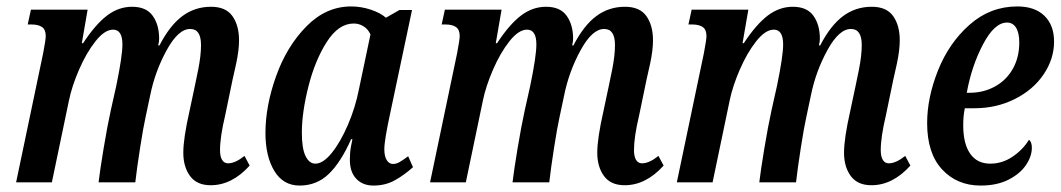

<svg xmlns="http://www.w3.org/2000/svg" viewBox="-20 -566 3292 596"><path d="M549 -92Q549 -136 568 -220L585 -300Q587 -308 595.5 -351Q604 -394 604 -426Q604 -476 571 -476Q534 -477 497.5 -410.5Q461 -344 446 -269L432 -203Q425 -172 415 -108Q405 -44 400 0H286Q290 -35 301.5 -104.5Q313 -174 324 -224L341 -300Q360 -392 360 -428Q360 -474 331 -474Q305 -474 276.5 -438Q248 -402 225.5 -350Q203 -298 194 -254L141 0H30L114 -401Q122 -443 122 -454Q122 -474 110.5 -482Q99 -490 78 -490H66L76 -536H252L234 -432H238Q276 -490 312 -517.5Q348 -545 390 -545Q434 -545 454 -517Q474 -489 474 -446Q474 -436 471 -425H475Q507 -487 546 -516Q585 -545 635 -545Q681 -545 701.5 -516Q722 -487 722 -441Q722 -410 713 -368Q704 -326 702 -319L679 -208Q663 -141 663 -100Q663 -80 669.5 -69.5Q676 -59 688 -59Q710 -59 739 -82L755 -52Q700 9 634 9Q591 9 570 -19.5Q549 -48 549 -92Z M804 -153Q804 -237 837 -329.5Q870 -422 931 -484Q992 -546 1070 -546Q1101 -546 1131 -536Q1161 -526 1178 -511L1220 -535H1259L1192 -218Q1173 -131 1173 -103Q1173 -81 1180.5 -69Q1188 -57 1200 -57Q1210 -57 1220.5 -63Q1231 -69 1247 -81L1262 -47Q1234 -22 1205 -6Q1176 10 1139 10Q1106 10 1086 -11Q1066 -32 1066 -70Q1066 -93 1069.5 -111.5Q1073 -130 1074 -134H1070Q1038 -62 1000.5 -26Q963 10 910 10Q859 10 831.5 -35.5Q804 -81 804 -153ZM1094 -288 1130 -459Q1123 -475 1109 -484Q1095 -493 1078 -493Q1031 -493 994.5 -436Q958 -379 937.5 -298Q917 -217 917 -154Q917 -105 928.5 -81.5Q940 -58 959 -58Q983 -58 1010 -91.5Q1037 -125 1060 -178.5Q1083 -232 1094 -288Z M1834 -92Q1834 -136 1853 -220L1870 -300Q1872 -308 1880.5 -351Q1889 -394 1889 -426Q1889 -476 1856 -476Q1819 -477 1782.5 -410.5Q1746 -344 1731 -269L1717 -203Q1710 -172 1700 -108Q1690 -44 1685 0H1571Q1575 -35 1586.5 -104.5Q1598 -174 1609 -224L1626 -300Q1645 -392 1645 -428Q1645 -474 1616 -474Q1590 -474 1561.5 -438Q1533 -402 1510.5 -350Q1488 -298 1479 -254L1426 0H1315L1399 -401Q1407 -443 1407 -454Q1407 -474 1395.5 -482Q1384 -490 1363 -490H1351L1361 -536H1537L1519 -432H1523Q1561 -490 1597 -517.5Q1633 -545 1675 -545Q1719 -545 1739 -517Q1759 -489 1759 -446Q1759 -436 1756 -425H1760Q1792 -487 1831 -516Q1870 -545 1920 -545Q1966 -545 1986.5 -516Q2007 -487 2007 -441Q2007 -410 1998 -368Q1989 -326 1987 -319L1964 -208Q1948 -141 1948 -100Q1948 -80 1954.5 -69.5Q1961 -59 1973 -59Q1995 -59 2024 -82L2040 -52Q1985 9 1919 9Q1876 9 1855 -19.5Q1834 -48 1834 -92Z M2600 -92Q2600 -136 2619 -220L2636 -300Q2638 -308 2646.5 -351Q2655 -394 2655 -426Q2655 -476 2622 -476Q2585 -477 2548.5 -410.5Q2512 -344 2497 -269L2483 -203Q2476 -172 2466 -108Q2456 -44 2451 0H2337Q2341 -35 2352.5 -104.5Q2364 -174 2375 -224L2392 -300Q2411 -392 2411 -428Q2411 -474 2382 -474Q2356 -474 2327.5 -438Q2299 -402 2276.5 -350Q2254 -298 2245 -254L2192 0H2081L2165 -401Q2173 -443 2173 -454Q2173 -474 2161.5 -482Q2150 -490 2129 -490H2117L2127 -536H2303L2285 -432H2289Q2327 -490 2363 -517.5Q2399 -545 2441 -545Q2485 -545 2505 -517Q2525 -489 2525 -446Q2525 -436 2522 -425H2526Q2558 -487 2597 -516Q2636 -545 2686 -545Q2732 -545 2752.5 -516Q2773 -487 2773 -441Q2773 -410 2764 -368Q2755 -326 2753 -319L2730 -208Q2714 -141 2714 -100Q2714 -80 2720.5 -69.5Q2727 -59 2739 -59Q2761 -59 2790 -82L2806 -52Q2751 9 2685 9Q2642 9 2621 -19.5Q2600 -48 2600 -92Z M2858 -184Q2858 -263 2892 -348Q2926 -433 2990 -489.5Q3054 -546 3138 -546Q3192 -546 3222 -517Q3252 -488 3252 -437Q3252 -383 3219.5 -335Q3187 -287 3130 -258.5Q3073 -230 3005 -230H2975Q2970 -207 2970 -177Q2970 -120 2991.5 -89Q3013 -58 3054 -58Q3091 -58 3123 -79.5Q3155 -101 3174 -132Q3183 -126 3183 -107Q3183 -81 3165 -54Q3147 -27 3111 -8.5Q3075 10 3024 10Q2951 10 2904.5 -40Q2858 -90 2858 -184ZM2990 -278Q3033 -278 3068.5 -297.5Q3104 -317 3124 -352.5Q3144 -388 3144 -434Q3144 -464 3134 -480Q3124 -496 3106 -496Q3067 -496 3031.5 -428.5Q2996 -361 2981 -278Z"/></svg>

Font: Noto Serif CondSemiBold
Style: Italic
Weight: 600
Width: 3
Italic angle: -12°
Designer: Monotype Design Team
Foundry: Monotype Imaging Inc.
Version: Version 1.001